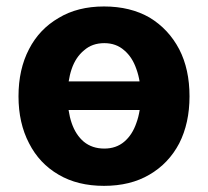

<svg xmlns="http://www.w3.org/2000/svg" viewBox="-20 -573 653 603"><path d="M483.4 -317.4Q483.4 -294.9 483.4 -227.5Q395.5 -227.5 129.9 -227.5Q129.9 -250 129.9 -317.4Q218.8 -317.4 483.4 -317.4ZM306.6 10.7Q223.6 10.7 164.1 -24.4Q103.5 -59.6 71.3 -123Q38.1 -186.5 38.1 -270.5Q38.1 -355.5 71.3 -418.9Q103.5 -481.4 164.1 -516.6Q223.6 -552.7 306.6 -552.7Q389.6 -552.7 450.2 -517.6Q509.8 -481.4 543 -418Q575.2 -355.5 575.2 -270.5Q575.2 -186.5 543 -123Q509.8 -59.6 449.2 -24.4Q389.6 10.7 306.6 10.7ZM307.6 -106.4Q344.7 -106.4 370.1 -127.9Q395.5 -149.4 408.2 -186.5Q421.9 -223.6 421.9 -271.5Q421.9 -319.3 408.2 -356.4Q395.5 -393.6 370.1 -415Q344.7 -437.5 307.6 -437.5Q269.5 -437.5 244.1 -415Q217.8 -393.6 205.1 -356.4Q192.4 -319.3 192.4 -271.5Q192.4 -223.6 205.1 -186.5Q217.8 -149.4 243.2 -127.9Q269.5 -106.4 307.6 -106.4Z"/></svg>

Font: DeepSea
Style: Bold
Weight: 700
Designer: Stem
Version: Version 3.019;git-0a5106e0b